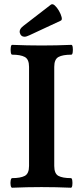

<svg xmlns="http://www.w3.org/2000/svg" viewBox="-20 -876 386 899"><path d="M37 3Q31.9 3 29.9 -8Q28 -19 29.9 -30.5Q31.9 -42 37 -42Q76 -42 96 -52.5Q116 -63 116 -99V-563Q116 -598.6 96 -609.3Q76 -620 37 -620Q32 -620 30.5 -631.5Q29 -643 30.5 -654.5Q32 -666 37 -666Q106 -663 175 -663Q245 -663 314 -666Q319 -666 320.5 -654.7Q322 -643.3 320.5 -631.7Q319 -620 314 -620Q274 -620 254 -609.3Q234 -598.6 234 -563V-99Q234 -63 253.5 -52.5Q273 -42 312 -42Q317 -42 318.5 -30.4Q320 -18.9 318.5 -7.9Q317 3 312 3Q243 0 174 0Q106 0 37 3ZM95 -704Q78 -704 73 -721.5Q68 -739 91 -756L218 -854Q226 -860 236.5 -850.5Q247 -841 256 -825.5Q265 -810 268.5 -796Q272 -782 264 -779L118 -711Q111 -708 105.5 -706Q100 -704 95 -704Z"/></svg>

Font: Junicode VF
Style: Regular
Weight: 400
Designer: Peter S. Baker
Version: Version 2.213